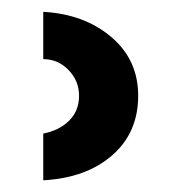

<svg xmlns="http://www.w3.org/2000/svg" viewBox="-20 -895 306 325"><path d="M53.2 -589.8V-668.9Q80.6 -674.3 97.2 -690.9Q113.8 -707.5 113.8 -732.9Q113.8 -758.3 95.9 -776.6Q78.1 -794.9 53.2 -794.9V-875Q122.6 -871.1 168.2 -832.5Q213.9 -793.9 213.9 -732.9Q213.9 -670.4 169.9 -632.1Q126 -593.8 53.2 -589.8Z"/></svg>

Font: Hussar Preview
Style: Bold
Weight: 700
Foundry: Cannot Into Space Fonts, PlusOne Fonts
Version: Version 2.29RC2 "Millennial"